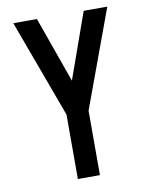

<svg xmlns="http://www.w3.org/2000/svg" viewBox="-83 -796 666 857"><g transform="rotate(-10 250.0 -367.5)"><path d="M200 0V-292L37 -735H144L250 -437L356 -735H463L300 -292V0Z"/></g></svg>

Font: Iosevka Term Semibold
Style: Regular
Weight: 600
Monospace: yes
Designer: Belleve Invis
Foundry: Belleve Invis
Version: Version 31.4.0